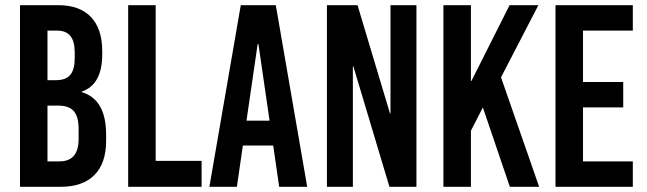

<svg xmlns="http://www.w3.org/2000/svg" viewBox="-20 -720 2492 740"><path d="M57 -700H205Q287 -700 330.5 -654.5Q374 -609 374 -523V-510Q374 -394 295 -367V-365Q389 -337 389 -201V-177Q389 -91 344 -45.5Q299 0 213 0H57ZM163 -602V-411H196Q234 -411 251 -431.5Q268 -452 268 -496V-519Q268 -602 201 -602ZM163 -313V-98H209Q283 -98 283 -184V-223Q283 -270 264.5 -291.5Q246 -313 204 -313Z M580 -100H757V0H474V-700H580Z M1164 0H1056L1033 -159H916L893 0H787L908 -700H1043ZM973 -550 930 -255H1019L976 -550Z M1585 0H1481L1342 -464H1340V0H1240V-700H1358L1483 -283H1485V-700H1585Z M1911 -422 2058 0H1945L1841 -306L1795 -216V0H1689V-700H1795V-408H1797L1944 -700H2055Z M2419 -602H2227V-404H2382V-306H2227V-98H2419V0H2121V-700H2419Z"/></svg>

Font: Bebas Kai
Style: Regular
Weight: 400
Designer: Ryoichi Tsunekawa
Foundry: Dharma Type
Version: Version 1.001;PS 001.001;hotconv 1.0.70;makeotf.lib2.5.58329